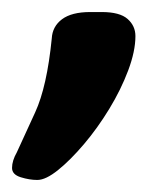

<svg xmlns="http://www.w3.org/2000/svg" viewBox="-41 -174 259 319"><path d="M128 -154Q158 -154 171 -142.5Q184 -131 184 -114Q184 -89 172 -57Q160 -25 140.5 7Q121 39 98.5 65.5Q76 92 55.5 108.5Q35 125 21 125Q8 125 -6.5 120.5Q-21 116 -21 105Q-21 99 -19 92.5Q-17 86 -13 79Q-2 55 17.5 12.5Q37 -30 45 -110Q46 -130 62 -142Q78 -154 109 -154Z"/></svg>

Font: Asap VF Beta
Style: Italic
Weight: 400
Italic angle: -6°
Designer: Pablo Cosgaya
Foundry: Pablo Cosgaya
Version: Version 1.007